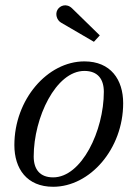

<svg xmlns="http://www.w3.org/2000/svg" viewBox="-20 -705 532 735"><path d="M213.5 -618.5 339.5 -545 362 -569.5 256 -673C235 -693.5 209.5 -684 200 -667.5C190.5 -651 197.5 -628 213.5 -618.5ZM183.5 10C324.5 10 451.5 -135 451.5 -310C451.5 -400 404 -470 303 -470C162 -470 35 -324.5 35 -149.5C35 -59.5 82.5 10 183.5 10ZM183.5 -26C132.5 -26 109 -57 109 -106C109 -255 194 -433.5 303 -433.5C354 -433.5 377.5 -402.5 377.5 -353.5C377.5 -204.5 292.5 -26 183.5 -26Z"/></svg>

Font: Bodoni* 06pt
Style: Italic
Weight: 400
Italic angle: -13°
Version: Version 2.3